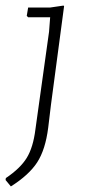

<svg xmlns="http://www.w3.org/2000/svg" viewBox="-62 -476 304 689"><path d="M166 -456 168 -454 121 -101 111 -18Q101 61 71.5 106.5Q42 152 -23 193L-42 170L-41 163Q11 128 34 90.5Q57 53 65 -11L114 -362L118 -414H39L34 -419L39 -449H118Z"/></svg>

Font: Alegreya Sans Light
Style: Italic
Weight: 300
Italic angle: -7°
Designer: Juan Pablo del Peral
Foundry: Huerta Tipografica
Version: Version 2.007